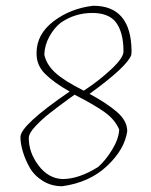

<svg xmlns="http://www.w3.org/2000/svg" viewBox="-20 -640 525 667"><path d="M196 7Q158 7 128 -12Q98 -31 82.5 -59Q67 -87 59 -114.5Q51 -142 51 -164Q51 -205 222 -322Q167 -353 136.5 -383.5Q106 -414 107 -456Q107 -521 166 -566Q225 -611 304 -620Q435 -620 437 -464Q437 -454 436 -449Q421 -408 291 -314Q352 -281 387 -250.5Q422 -220 422 -184Q413 -121 352 -63.5Q291 -6 196 7ZM271 -325Q322 -358 365.5 -398.5Q409 -439 409 -461Q409 -531 380 -566Q354 -595 301 -595Q240 -595 191 -561Q168 -543 151.5 -513Q135 -483 134 -450Q141 -416 172 -387.5Q203 -359 271 -325ZM197 -18Q254 -18 321 -60Q348 -84 370.5 -121.5Q393 -159 394 -190Q380 -224 344 -250Q308 -276 239 -311Q233 -307 216 -294.5Q199 -282 187 -273Q175 -264 157.5 -250.5Q140 -237 128 -226Q116 -215 104 -202.5Q92 -190 86 -179.5Q80 -169 80 -160Q80 -110 114 -65Q148 -20 197 -18Z"/></svg>

Font: Albura ExtraLight
Style: Italic
Weight: 156
Italic angle: -7°
Designer: Mercedes Jáuregui
Foundry: Omnibus-Type Team
Version: Version 1.000